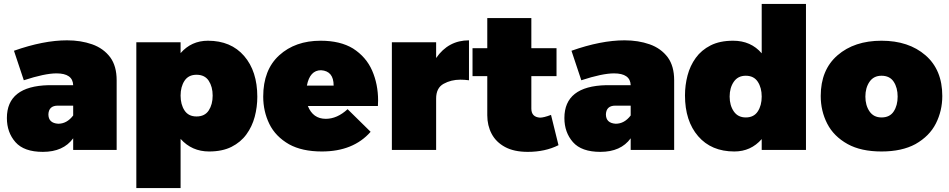

<svg xmlns="http://www.w3.org/2000/svg" viewBox="-20 -762 4825 976"><path d="M198 10Q102 10 58.5 -39.5Q15 -89 15 -162Q15 -324 227 -329H352Q350 -389 267 -389Q208 -389 101 -354L51 -504Q201 -557 321 -557Q390.5 -557 448.2 -536.8Q506 -516.5 540.5 -470.5Q573 -426 573 -354V0H352V-59Q302 10 198 10ZM276 -133Q320 -133 352 -175V-225H274Q228 -225 226 -181Q226 -136 276 -133Z M898 194H673V-547H898V-492Q953 -555 1037 -555Q1154 -555 1221 -477.5Q1288 -400 1288 -270Q1288 -218 1274.8 -168.2Q1261.5 -118.5 1232.5 -78.8Q1203.5 -39 1156.8 -15.5Q1110 8 1043 8Q955 8 898 -56ZM979 -170Q1021 -170 1041 -200.5Q1061 -231 1061 -276Q1061 -321 1041 -351.5Q1021 -382 979 -382Q938 -382 918 -351.5Q898 -321 898 -276Q898 -231 918 -200.5Q938 -170 979 -170Z M1616 8Q1515.5 8 1449.5 -28.5Q1380.5 -68 1349.2 -132Q1318 -196 1318 -271Q1318 -407 1399.5 -481Q1481 -555 1610 -555Q1709.5 -555 1774.5 -515.5Q1841.5 -472.5 1871.8 -403Q1902 -333.5 1902 -251L1901 -223H1545Q1571 -158 1636 -158Q1694 -158 1747 -207L1864 -92Q1776 8 1616 8ZM1676 -327Q1676 -401 1612 -405Q1555 -405 1540 -327Z M2197 0H1972V-547H2197V-467Q2259 -557 2364 -557V-354Q2340 -357 2320 -357Q2273 -357 2235 -336Q2197 -315 2197 -261Z M2663 10Q2593 10 2547.2 -14.8Q2501.5 -39.5 2479.2 -81.8Q2457 -124 2457 -176V-375H2382V-517H2457V-670H2681V-517H2809V-375H2681V-210Q2681 -167 2725 -164Q2744 -164 2781 -178L2819 -24Q2751 10 2663 10Z M3032 10Q2936 10 2892.5 -39.5Q2849 -89 2849 -162Q2849 -324 3061 -329H3186Q3184 -389 3101 -389Q3042 -389 2935 -354L2885 -504Q3035 -557 3155 -557Q3224.5 -557 3282.2 -536.8Q3340 -516.5 3374.5 -470.5Q3407 -426 3407 -354V0H3186V-59Q3136 10 3032 10ZM3110 -133Q3154 -133 3186 -175V-225H3108Q3062 -225 3060 -181Q3060 -136 3110 -133Z M3713 8Q3596 8 3529 -69.5Q3462 -147 3462 -277Q3462 -329 3475 -378.5Q3488 -428 3516.8 -467.8Q3545.5 -507.5 3592.2 -531.2Q3639 -555 3707 -555Q3797 -555 3852 -491V-742H4077V0H3852V-55Q3797 8 3713 8ZM3771 -165Q3812 -165 3832 -195.5Q3852 -226 3852 -271Q3852 -316 3832 -346.5Q3812 -377 3771 -377Q3731 -377 3710 -346.2Q3689 -315.5 3689 -271Q3689 -226.5 3710 -195.8Q3731 -165 3771 -165Z M4461 8Q4357 8 4289 -29.5Q4218 -69 4185 -133.5Q4152 -198 4152 -274Q4152 -407 4237.5 -481Q4323 -555 4461 -555Q4599 -555 4684.5 -481Q4770 -407 4770 -274Q4770 -199 4737.5 -134.5Q4705 -70 4633.5 -29.5Q4564.5 8 4461 8ZM4461 -165Q4503 -165 4523 -195.5Q4543 -226 4543 -271Q4543 -316 4523 -346.5Q4503 -377 4461 -377Q4421 -377 4400 -346.2Q4379 -315.5 4379 -271Q4379 -226.5 4400 -195.8Q4421 -165 4461 -165Z"/></svg>

Font: Argentum Novus Black
Style: Regular
Weight: 900
Designer: Julieta Ulanovsky (font) & Cristiano Sobral (main changes)
Foundry: Julieta Ulanovsky (font) & Cristiano Sobral (main changes)
Version: Version 3.00;November 27, 2020;FontCreator 13.0.0.2655 64-bi